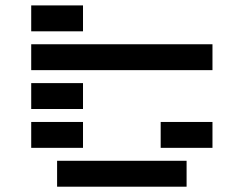

<svg xmlns="http://www.w3.org/2000/svg" viewBox="-20 -704 919 724"><path d="M195.3 0V-97.7H683.6V0ZM293 -585.9H97.7V-683.6H293ZM97.7 -439.5V-537.1H781.2V-439.5ZM293 -293H97.7V-390.6H293ZM781.2 -146.5H585.9V-244.1H781.2ZM293 -146.5H97.7V-244.1H293Z"/></svg>

Font: Trigram
Style: Regular
Weight: 400
Designer: GGBotNet
Foundry: GGBotNet
Version: 1.05